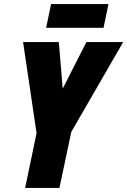

<svg xmlns="http://www.w3.org/2000/svg" viewBox="-20 -920 623 940"><path d="M206 -784H487L511 -900H230ZM103 0H271L329 -274L583 -714H403L287 -486L268 -714H93L159 -268Z"/></svg>

Font: Noto Sans UI Condensed Black
Style: Italic
Weight: 900
Width: 3
Italic angle: -192°
Designer: Monotype Design Team
Foundry: Monotype Imaging Inc.
Version: Version 1.901